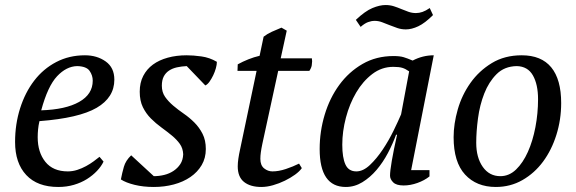

<svg xmlns="http://www.w3.org/2000/svg" viewBox="-20 -732 2293 764"><path d="M287 -469Q244 -468 207 -428.5Q170 -389 144 -293Q241 -296 295 -326.5Q349 -357 349 -411Q349 -432 336.5 -450Q324 -468 287 -469ZM392 -89Q383 -70 366 -52Q349 -34 326 -19.5Q303 -5 274 3.5Q245 12 212 12Q129 12 84.5 -35.5Q40 -83 40 -167Q40 -238 60 -301Q80 -364 116 -411Q152 -458 203.5 -485Q255 -512 318 -512Q366 -512 400.5 -487.5Q435 -463 435 -415Q435 -344 364.5 -303Q294 -262 137 -250Q133 -233 131.5 -217Q130 -201 130 -186Q130 -126 160.5 -88Q191 -50 250 -50Q269 -50 287.5 -56Q306 -62 322.5 -71Q339 -80 352.5 -90Q366 -100 376 -108Z M709 -118Q708 -142 695.5 -159.5Q683 -177 663.5 -193Q644 -209 622 -225Q600 -241 580.5 -260.5Q561 -280 548.5 -305.5Q536 -331 536 -367Q536 -403 550 -430Q564 -457 588.5 -475Q613 -493 647.5 -502.5Q682 -512 723 -512Q749 -512 781.5 -507.5Q814 -503 843 -486Q843 -475 839 -460.5Q835 -446 828.5 -432.5Q822 -419 814 -407.5Q806 -396 797 -392L723 -469Q702 -468 684 -464Q666 -460 652.5 -451Q639 -442 631.5 -427.5Q624 -413 624 -391Q624 -365 637 -346.5Q650 -328 669.5 -311.5Q689 -295 711.5 -279.5Q734 -264 753.5 -244.5Q773 -225 786 -199.5Q799 -174 799 -139Q799 -103 782.5 -75Q766 -47 737.5 -27.5Q709 -8 671.5 2Q634 12 592 12Q550 12 515.5 3.5Q481 -5 461 -18Q466 -44 473 -68.5Q480 -93 502 -114L592 -31Q613 -31 633.5 -36Q654 -41 670.5 -52Q687 -63 697.5 -79Q708 -95 709 -118Z M926 -476Q946 -487 968.5 -496Q991 -505 1013 -510L1029 -586Q1043 -597 1061.5 -605.5Q1080 -614 1100 -622L1121 -610L1097 -500H1221Q1222 -494 1222 -488Q1222 -482 1220.5 -472Q1219 -462 1211 -450H1087L1024 -160Q1020 -141 1018 -126.5Q1016 -112 1016 -100Q1016 -74 1031 -62Q1046 -50 1064 -50Q1089 -50 1117.5 -59.5Q1146 -69 1170 -81L1181 -63Q1172 -50 1154 -37Q1136 -24 1113.5 -13Q1091 -2 1066.5 5Q1042 12 1020 12Q976 12 951 -8Q926 -28 926 -70Q926 -84 928.5 -101Q931 -118 935 -136L1001 -450H925Z M1556 -196Q1543 -160 1523.5 -123Q1504 -86 1478.5 -56Q1453 -26 1422 -7Q1391 12 1356 12Q1252 12 1252 -139Q1252 -209 1272 -275.5Q1292 -342 1330 -394Q1368 -446 1422.5 -477.5Q1477 -509 1546 -509Q1571 -509 1586 -504.5Q1601 -500 1622 -491Q1662 -512 1706 -512L1616 -55H1689V-30Q1669 -14 1641 -4Q1613 6 1586 6Q1557 6 1544.5 -6.5Q1532 -19 1532 -33Q1532 -51 1539 -92Q1546 -133 1560 -196ZM1398 -50Q1425 -50 1452 -75.5Q1479 -101 1503 -137Q1527 -173 1546 -212Q1565 -251 1576 -277L1608 -448Q1594 -458 1581 -462Q1568 -466 1545 -466Q1499 -466 1461.5 -437.5Q1424 -409 1397.5 -364Q1371 -319 1356.5 -264Q1342 -209 1342 -156Q1342 -105 1354.5 -77.5Q1367 -50 1398 -50ZM1703 -672Q1671 -640 1644.5 -627.5Q1618 -615 1595 -615Q1577 -615 1561 -620.5Q1545 -626 1530 -632Q1515 -638 1500.5 -643.5Q1486 -649 1471 -649Q1458 -649 1444.5 -644Q1431 -639 1415 -625L1396 -653Q1433 -688 1462 -700Q1491 -712 1514 -712Q1532 -712 1547.5 -707Q1563 -702 1577 -696Q1591 -690 1605.5 -685Q1620 -680 1635 -680Q1648 -680 1661 -684.5Q1674 -689 1690 -700Z M2036 -469Q1987 -468 1956 -437Q1925 -406 1907 -360Q1889 -314 1882 -261Q1875 -208 1875 -164Q1875 -105 1901 -68Q1927 -31 1971 -31Q2006 -31 2033.5 -57.5Q2061 -84 2080.5 -127.5Q2100 -171 2110.5 -226Q2121 -281 2121 -337Q2121 -396 2100.5 -432Q2080 -468 2036 -469ZM1785 -186Q1785 -239 1801.5 -296.5Q1818 -354 1852 -402Q1886 -450 1937 -481Q1988 -512 2056 -512Q2134 -512 2173.5 -464Q2213 -416 2213 -322Q2213 -256 2194 -195.5Q2175 -135 2141 -89Q2107 -43 2059 -15.5Q2011 12 1953 12Q1876 12 1830.5 -37.5Q1785 -87 1785 -186Z"/></svg>

Font: PTSerif
Style: Italic
Weight: 400
Italic angle: -12°
Designer: A.Korolkova, O.Umpeleva, V.Yefimov
Foundry: ParaType Ltd
Version: Version 1.000W OFL; ttfautohint (v1.2) -l 8 -r 50 -G 200 -x 